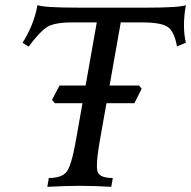

<svg xmlns="http://www.w3.org/2000/svg" viewBox="-20 -723 739 743"><path d="M410.6 0Q344.7 -3.9 286.6 -3.9Q236.8 -3.9 163.1 0L168.9 -34.2Q214.4 -34.2 234.9 -54.7Q255.4 -75.2 273.9 -180.7L354.5 -636.2H257.8Q189 -636.2 160.6 -617.4Q132.3 -598.6 90.8 -542.5L67.4 -557.6Q111.8 -628.4 125 -703.1Q149.9 -693.4 285.6 -693.4H548.8Q673.8 -693.4 699.2 -703.1Q691.9 -661.6 691.9 -625Q691.9 -588.9 699.2 -557.6L665 -543.5Q654.8 -598.6 631.6 -616.9Q608.4 -635.3 538.1 -636.2H447.3L366.7 -180.7Q355 -114.3 355 -81.5Q355 -62 359.4 -54.7Q370.1 -34.2 416.5 -34.2ZM500 -323.7H192.4L181.2 -336.4L210.4 -392.1H518.1L528.3 -379.4Z"/></svg>

Font: Kelvinch
Style: Italic
Weight: 400
Italic angle: -10°
Designer: Paul James Miller
Foundry: High-Logic / Made with FontCreator
Version: Version 3.40;July 22, 2017;FontCreator 11.0.0.2388 64-bit